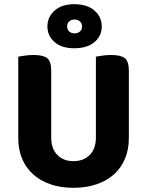

<svg xmlns="http://www.w3.org/2000/svg" viewBox="-20 -878 701 915"><path d="M67 -220V-608Q78 -610 98.5 -613Q119 -616 140 -616Q185 -616 204.5 -601Q224 -586 224 -542V-223Q224 -169 253.5 -139.5Q283 -110 330 -110Q378 -110 407.5 -139.5Q437 -169 437 -223V-608Q448 -610 468.5 -613Q489 -616 510 -616Q555 -616 574.5 -601Q594 -586 594 -542V-220Q594 -166 576 -122.5Q558 -79 524 -48Q490 -17 441 0Q392 17 330 17Q268 17 219.5 0Q171 -17 137 -48Q103 -79 85 -122.5Q67 -166 67 -220ZM333 -858Q396 -858 430.5 -827.5Q465 -797 465 -752Q465 -707 430.5 -677.5Q396 -648 333 -648Q274 -648 240 -677.5Q206 -707 206 -752Q206 -797 240 -827.5Q274 -858 333 -858ZM334 -719Q351 -719 361 -728Q371 -737 371 -752Q371 -767 361 -776Q351 -785 334 -785Q320 -785 310 -776Q300 -767 300 -752Q300 -737 310 -728Q320 -719 334 -719Z"/></svg>

Font: Baloo 2 Latin
Style: Bold
Weight: 400
Designer: Sarang Kulkarni and Ek Type
Foundry: Ek Type
Version: Version 1.001